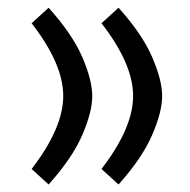

<svg xmlns="http://www.w3.org/2000/svg" viewBox="-20 -476 502 507"><path d="M223.6 -222.2Q223.6 -180.7 197.3 -119.6Q170.9 -58.6 108.4 11.2L63.5 -29.8Q147 -138.2 147 -222.7Q147 -307.1 63.5 -414.6L108.4 -455.6Q170.9 -386.2 197.3 -325.2Q223.6 -264.2 223.6 -222.2ZM408.2 -222.2Q408.2 -180.7 381.8 -119.6Q355.5 -58.6 293 11.2L248 -29.8Q331.5 -138.2 331.5 -222.7Q331.5 -307.1 248 -414.6L293 -455.6Q355.5 -386.2 381.8 -325.2Q408.2 -264.2 408.2 -222.2Z"/></svg>

Font: Vazir FD-WOL
Style: FD-WOL
Weight: 400
Foundry: Based on Dejavu fonts, by Saber Rastikerdar
Version: Version 26.0.0